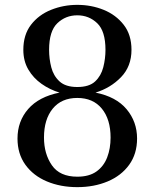

<svg xmlns="http://www.w3.org/2000/svg" viewBox="-20 -758 634 790"><path d="M298 12Q229 12 173 -11.5Q117 -35 84.5 -80Q52 -125 52 -188Q52 -259 96 -309.5Q140 -360 225 -377Q185 -389 151 -413Q117 -437 96.5 -472Q76 -507 76 -553Q76 -615 107.5 -656Q139 -697 190 -717.5Q241 -738 298 -738Q356 -738 406.5 -717.5Q457 -697 489 -656Q521 -615 521 -553Q521 -485 478 -440.5Q435 -396 373 -377Q458 -360 501 -308.5Q544 -257 544 -188Q544 -125 511.5 -80Q479 -35 423 -11.5Q367 12 298 12ZM298 -31Q347 -31 377 -52.5Q407 -74 421 -110.5Q435 -147 435 -192Q435 -267 399 -311Q363 -355 298 -355Q233 -355 197 -311Q161 -267 161 -192Q161 -125 193.5 -78Q226 -31 298 -31ZM298 -400Q347 -400 371.5 -423Q396 -446 405 -481.5Q414 -517 414 -553Q414 -630 380 -662.5Q346 -695 298 -695Q250 -695 216 -662.5Q182 -630 182 -553Q182 -516 191 -481Q200 -446 225 -423Q250 -400 298 -400Z"/></svg>

Font: Zen Old Mincho SemiBold
Style: Regular
Weight: 600
Version: Version 1.500